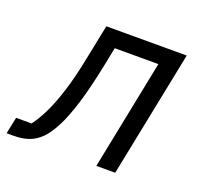

<svg xmlns="http://www.w3.org/2000/svg" viewBox="-142 -626 776 736"><g transform="rotate(20 245.5 -258.0)"><path d="M-46 0 -32 -68H31Q51 -94 70.5 -133.5Q90 -173 109 -232.5Q128 -292 145 -378L173 -516H501L397 0H320L410 -448H232L219 -383Q198 -278 177 -210Q156 -142 135 -102Q114 -62 94 -42Q70 -18 43 -9Q16 0 -16 0Z"/></g></svg>

Font: IBM Plex Sans
Style: Italic
Weight: 400
Italic angle: -11.31°
Designer: Mike Abbink, Paul van der Laan, Pieter van Rosmalen
Foundry: Bold Monday
Version: Version 3.201